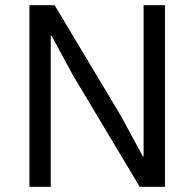

<svg xmlns="http://www.w3.org/2000/svg" viewBox="-20 -718 747 738"><path d="M517 0H614V-698H532V-117H529L445 -272L190 -698H93V0H175V-581H178L262 -426Z"/></svg>

Font: IBM Plex Arabic
Style: Regular
Weight: 400
Designer: Mike Abbink, Paul van der Laan, Pieter van Rosmalen, Wael Morcos, Khajak Apelian
Foundry: Bold Monday
Version: Version 1.0